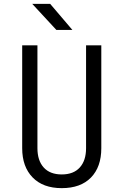

<svg xmlns="http://www.w3.org/2000/svg" viewBox="-20 -965 640 995"><path d="M95 -197V-730H174V-197Q174 -133 206.5 -97Q239 -61 300 -61Q361 -61 393.5 -97Q426 -133 426 -197V-730H505V-197Q505 -100 451.5 -45Q398 10 300 10Q203 10 149 -45.5Q95 -101 95 -197ZM355 -810H272L147 -945H240Z"/></svg>

Font: JetBrains Mono Semi Light
Style: Regular
Weight: 350
Monospace: yes
Designer: Philipp Nurullin, Konstantin Bulenkov
Foundry: JetBrains
Version: 2.002